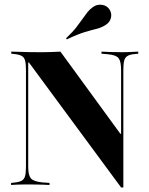

<svg xmlns="http://www.w3.org/2000/svg" viewBox="-20 -792 638 822"><path d="M498.4 10.5 104 -524.2H100.8V-201.6H91.1V-492.7Q91.1 -518.5 87.5 -532.3Q83.9 -546 73.8 -552Q63.7 -558.1 43.5 -560.5L28.2 -562.1V-571Q40.3 -571 58.9 -570.2Q77.4 -569.4 100.4 -569Q123.4 -568.5 149.2 -568.5H162.1Q183.9 -568.5 203.2 -569.4Q222.6 -570.2 238.7 -571L495.2 -219.4H498.4V-492.7Q498.4 -529 487.9 -542.7Q477.4 -556.5 441.9 -559.7L414.5 -562.1V-571Q427.4 -570.2 450.8 -569.4Q474.2 -568.5 503.2 -568.5Q517.7 -568.5 530.6 -569Q543.5 -569.4 554.4 -570.2Q565.3 -571 571.8 -571V-562.1L556.5 -560.5Q536.3 -558.9 525.8 -552.4Q515.3 -546 511.7 -532.3Q508.1 -518.5 508.1 -492.7V10.5ZM100.8 -78.2Q100.8 -42.7 111.7 -29Q122.6 -15.3 158.9 -11.3L191.9 -8.9V0Q181.5 -0.8 166.5 -1.2Q151.6 -1.6 134.3 -2Q116.9 -2.4 96 -2.4Q82.3 -2.4 69 -2Q55.6 -1.6 45.2 -1.2Q34.7 -0.8 27.4 0V-8.9L42.7 -10.5Q63.7 -12.9 73.8 -19Q83.9 -25 87.5 -38.7Q91.1 -52.4 91.1 -78.2V-201.6H100.8ZM266.1 -623.4 262.9 -628.2Q291.1 -654.8 307.3 -675.8Q323.4 -696.8 334.3 -712.5Q345.2 -728.2 354.8 -740.3Q364.5 -752.4 378.2 -762.1Q395.2 -774.2 416.5 -771.4Q437.9 -768.5 449.2 -750.8Q459.7 -733.9 454.8 -714.9Q450 -696 431.5 -684.7Q413.7 -673.4 393.5 -668.5Q373.4 -663.7 343.5 -654.8Q313.7 -646 266.1 -623.4Z"/></svg>

Font: Playfair 144pt SemiCondensed ExtraBold
Style: Regular
Weight: 800
Width: 4
Designer: Claus Eggers Sørensen
Foundry: Claus Eggers Sørensen
Version: Version 2.203